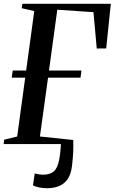

<svg xmlns="http://www.w3.org/2000/svg" viewBox="-24 -763 608 1017"><path d="M225.5 234Q204 234 183.5 229.8Q163 225.5 150.5 219L160 155.5Q170 158.5 183 160.5Q196 162.5 203 162.5Q239.5 162.5 260 145.8Q280.5 129 289.5 83Q292 70 294 54.2Q296 38.5 297.2 23.5Q298.5 8.5 298.5 0H-4.5L-2 -23L67 -40L109.5 -351.5H38L43.5 -389.5H114.5L157.5 -704.5L91 -719.5L94.5 -743H563L538.5 -506.5L488.5 -506L471 -698.5L279.5 -711.5L235.5 -389.5H407.5L402.5 -351.5H230.5L187.5 -40L364 -21.5Q365 7.5 363.8 40.2Q362.5 73 357.5 115Q352.5 158.5 334.8 184.8Q317 211 289.2 222.5Q261.5 234 225.5 234Z"/></svg>

Font: Merriweather 120pt Medium
Style: Italic
Weight: 500
Italic angle: -7.8°
Version: Version 2.101